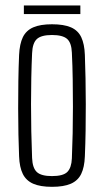

<svg xmlns="http://www.w3.org/2000/svg" viewBox="-20 -698 392 724"><path d="M176 6.5Q132 6.5 105.2 -5.2Q78.5 -17 66 -42.2Q53.5 -67.5 52 -108.5Q50.5 -144 49.5 -190.8Q48.5 -237.5 48.5 -289.5Q48.5 -341.5 49.2 -393.2Q50 -445 52 -491Q54 -532.5 66.2 -557.8Q78.5 -583 105.2 -594.8Q132 -606.5 176 -606.5Q221 -606.5 247.8 -594.8Q274.5 -583 286.5 -557.5Q298.5 -532 300 -491Q301.5 -450.5 302.5 -403Q303.5 -355.5 303.5 -305.2Q303.5 -255 302.8 -205Q302 -155 300 -108.5Q298.5 -67.5 286.2 -42.2Q274 -17 247.2 -5.2Q220.5 6.5 176 6.5ZM176 -34Q218.5 -34 234 -49.8Q249.5 -65.5 251 -100.5Q253 -146.5 254 -195.5Q255 -244.5 255 -295.5Q255 -346.5 254.2 -397.8Q253.5 -449 251 -499.5Q249.5 -537 232.8 -551.5Q216 -566 176 -566Q135.5 -566 119 -550.8Q102.5 -535.5 101 -497Q99 -453 98 -404.5Q97 -356 97 -305.2Q97 -254.5 98 -203.2Q99 -152 101 -102.5Q102.5 -64.5 119 -49.2Q135.5 -34 176 -34ZM70 -677.5H283V-645H70Z"/></svg>

Font: Big Shoulders Text Thin ExtraLight
Style: Regular
Weight: 250
Version: Version 2.002